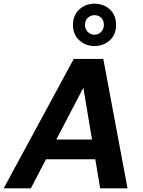

<svg xmlns="http://www.w3.org/2000/svg" viewBox="-43 -1019 776 1039"><path d="M-23 0 356 -700H516L647 0H499L408 -544L124 0ZM109 -157 165 -264H537L554 -157ZM468 -770Q421 -770 386.5 -800.5Q352 -831 352 -884Q352 -938 386.5 -968.5Q421 -999 468 -999Q517 -999 551 -968.5Q585 -938 585 -884Q585 -831 551 -800.5Q517 -770 468 -770ZM468 -831Q489 -831 504 -846Q519 -861 519 -884Q519 -909 504.5 -923Q490 -937 468 -937Q448 -937 432.5 -923Q417 -909 417 -884Q417 -861 432.5 -846Q448 -831 468 -831Z"/></svg>

Font: DM Sans 16pt ExtraBold
Style: Italic
Weight: 800
Italic angle: -10°
Version: Version 4.004;gftools[0.9.30]